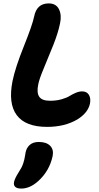

<svg xmlns="http://www.w3.org/2000/svg" viewBox="-20 -747 580 1120"><path d="M254.9 -6.8Q128.9 -6.8 77.9 -75Q26.9 -143.1 53.2 -274.9Q69.3 -353 119.4 -477.8Q169.4 -602.5 179.2 -650.9Q194.3 -727.1 264.2 -727.1Q307.6 -727.1 324.2 -692.6Q340.8 -658.2 330.1 -609.9Q319.3 -556.2 291 -484.6Q262.7 -413.1 236.1 -350.3Q209.5 -287.6 203.1 -254.9Q192.9 -206.1 209 -182.6Q225.1 -159.2 272 -159.2Q308.6 -159.2 338.6 -167.7Q368.7 -176.3 385 -186.5Q401.4 -196.8 421.1 -205.3Q440.9 -213.9 459 -213.9Q486.3 -213.9 498.5 -193.8Q510.7 -173.8 504.9 -143.1Q493.7 -89.4 432.1 -50.8Q357.9 -6.8 254.9 -6.8ZM104 353Q79.6 353 68.8 343Q58.1 333 62 314Q66.4 293.9 86.9 261.2Q97.2 245.6 104.5 231.7Q111.8 217.8 116 204.3Q120.1 190.9 121.8 183.6Q123.5 176.3 126 162.1Q128.4 147.9 128.9 144Q134.3 115.2 153.8 98.1Q173.3 81.1 206.1 81.1Q250.5 81.1 272.5 103.3Q294.4 125.5 287.1 163.1Q268.6 250.5 202.1 310.1Q154.3 353 104 353Z"/></svg>

Font: Shantell Sans Bouncy
Style: Bold Italic
Weight: 700
Italic angle: -11.31°
Designer: Stephen Nixon, Anya Danilova, Shantell Martin
Foundry: Arrow Type
Version: Version 1.006;[9816181b4]